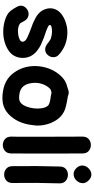

<svg xmlns="http://www.w3.org/2000/svg" viewBox="389 -1155 780 1598"><g transform="rotate(90 779.0 -356.0)"><path d="M245 7Q269 7 291 4Q357 -6 404.5 -40Q452 -74 461 -136Q462 -143 462 -156Q462 -196 443 -228.5Q424 -261 391 -283Q370 -298 351 -307Q331 -315 315 -322Q291 -333 268 -340Q234 -351 216 -359Q201 -366 195 -370Q188 -374 188 -380Q188 -389 201 -394Q219 -399 244 -399Q271 -399 301 -389Q309 -386 326 -374L350 -356Q371 -342 392 -342Q419 -342 437.5 -363Q456 -384 456 -410Q456 -438 435 -456Q369 -516 281 -525Q261 -527 251 -527Q200 -527 152 -508Q79 -478 59 -429Q49 -408 49 -384Q49 -355 64 -325Q86 -279 159 -247Q175 -239 212 -226L256 -209Q303 -190 316 -178Q327 -167 327 -155V-151Q325 -129 272 -118Q251 -115 237 -115Q218 -115 192 -123Q175 -130 169 -142L163 -154L151 -174Q131 -204 97 -204Q70 -204 48.5 -184.5Q27 -165 27 -139Q27 -125 36 -108L45 -92L52 -80Q69 -52 90 -35Q118 -15 159.5 -4Q201 7 245 7Z M728 7Q808 23 865 3Q912 -14 947 -55Q982 -96 999 -142Q1016 -187 1021 -236Q1030 -283 1019.5 -336Q1009 -389 980.5 -433.5Q952 -478 907 -500Q875 -516 781 -531Q753 -544 725 -533Q721 -531 713 -529Q693 -523 692 -523Q656 -512 633 -492Q594 -459 569.5 -414Q545 -369 535.5 -318Q526 -267 532 -217Q542 -136 592 -73Q641 -10 728 7ZM754 -129Q681 -144 671 -233Q665 -278 680 -320Q695 -362 723 -386L733 -390Q734 -390 751 -395Q780 -388 803.5 -385.5Q827 -383 847 -374Q865 -365 874 -340Q883 -315 883.5 -282.5Q884 -250 876.5 -217.5Q869 -185 854.5 -161Q840 -137 819 -129Q797 -121 754 -129Z M1257 -57Q1257 -91 1257.5 -140Q1258 -189 1258 -244.5Q1258 -300 1258 -354.5Q1258 -409 1258 -454Q1257 -573 1257 -653Q1257 -681 1243 -697.5Q1229 -714 1208 -719.5Q1187 -725 1166 -719.5Q1145 -714 1131 -697.5Q1117 -681 1117 -653L1118 -347Q1119 -59 1117 -59Q1117 -25 1137.5 -7.5Q1158 10 1185.5 10.5Q1213 11 1234.5 -6Q1256 -23 1257 -57Z M1363 -68Q1364 -34 1385.5 -17Q1407 0 1434.5 -0.5Q1462 -1 1482.5 -18.5Q1503 -36 1503 -70Q1500 -272 1506 -459Q1507 -487 1493.5 -504Q1480 -521 1459 -527.5Q1438 -534 1417 -529.5Q1396 -525 1381.5 -509Q1367 -493 1366 -465Q1360 -280 1363 -68ZM1482 -703Q1462 -724 1439.5 -726Q1417 -728 1398 -716.5Q1379 -705 1367.5 -686Q1356 -667 1358 -644Q1360 -621 1380 -601Q1400 -581 1422.5 -579Q1445 -577 1464.5 -588.5Q1484 -600 1495 -619.5Q1506 -639 1504 -661.5Q1502 -684 1482 -703Z"/></g></svg>

Font: Balsamiq Sans
Style: Bold
Weight: 700
Designer: Michael Angeles
Foundry: Balsamiq SRL
Version: Version 1.020; ttfautohint (v1.8.4.7-5d5b);gftools[0.9.26]